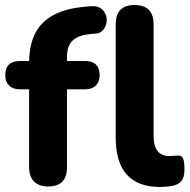

<svg xmlns="http://www.w3.org/2000/svg" viewBox="-20 -734 756 765"><path d="M618 11Q441 11 441 -186V-637Q441 -714 516 -714Q592 -714 592 -637V-192Q592 -112 656 -112Q661 -112 671 -113Q681 -114 686 -114Q702 -116 708.5 -104.5Q715 -93 715 -59Q715 -28 703 -13Q691 2 665 7Q639 11 618 11ZM172 9Q135 9 115.5 -11Q96 -31 96 -68V-378H60Q32 -378 16.5 -393Q1 -408 1 -434Q1 -491 60 -491H96Q98 -591 150.5 -643Q203 -695 307 -706L339 -709Q379 -713 395.5 -686.5Q412 -660 400.5 -631Q389 -602 361 -600L347 -599Q294 -595 270.5 -573.5Q247 -552 247 -508V-491H318Q377 -491 377 -434Q377 -408 361.5 -393Q346 -378 318 -378H247V-68Q247 9 172 9Z"/></svg>

Font: Nunito ExtraBold
Style: Regular
Weight: 800
Designer: Vernon Adams
Foundry: Vernon Adams
Version: Version 3.602